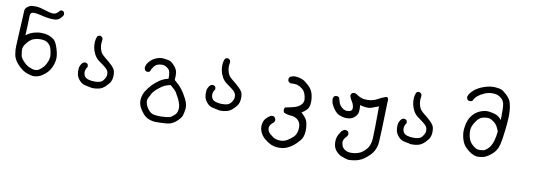

<svg xmlns="http://www.w3.org/2000/svg" viewBox="-58 -805 4116 1482"><g transform="rotate(10 2000.0 -64.0)"><path d="M197.3 97.7Q164.1 92.8 134.3 79.1Q104.5 65.4 72.3 30.3Q40 -4.9 33.7 -42.5Q27.3 -80.1 29.3 -113.3Q31.2 -146.5 34.7 -220.7Q38.1 -294.9 40.5 -330.6Q43 -366.2 43 -384.3Q43 -402.3 56.6 -415Q70.3 -427.7 85 -432.1Q99.6 -436.5 129.4 -435.1Q159.2 -433.6 197.8 -420.4Q236.3 -407.2 258.3 -405.3Q280.3 -403.3 293.9 -414.1Q307.6 -424.8 313 -432.6Q318.4 -440.4 332 -439.5L344.7 -432.6Q351.6 -422.9 350.6 -408.2Q343.8 -394.5 328.1 -378.9Q312.5 -363.3 287.1 -361.3Q261.7 -359.4 229 -364.7Q196.3 -370.1 165.5 -377.9Q134.8 -385.7 115.2 -383.8Q95.7 -381.8 92.8 -367.7Q89.8 -353.5 89.8 -321.8Q89.8 -290 85 -202.1Q115.2 -224.6 145 -233.4Q174.8 -242.2 205.1 -241.7Q235.4 -241.2 258.3 -233.9Q281.2 -226.6 301.8 -211.4Q322.3 -196.3 338.4 -144.5Q354.5 -92.8 351.1 -60.1Q347.7 -27.3 333 3.9Q318.4 35.2 293.5 57.1Q268.6 79.1 246.1 88.4Q223.6 97.7 197.3 97.7ZM231.4 42Q252.9 29.3 269.5 8.8Q286.1 -11.7 295.4 -38.6Q304.7 -65.4 301.8 -87.9Q298.8 -110.4 293 -132.3Q287.1 -154.3 271.5 -169.4Q255.9 -184.6 236.3 -189Q216.8 -193.4 193.8 -191.9Q170.9 -190.4 149.9 -182.1Q128.9 -173.8 109.4 -151.4Q89.8 -128.9 83.5 -114.3Q77.1 -99.6 78.6 -81.5Q80.1 -63.5 83.5 -44.4Q86.9 -25.4 108.4 -2Q129.9 21.5 145.5 29.8Q161.1 38.1 184.1 45.4Q207 52.7 231.4 42Z M662.1 109.4Q634.8 103.5 607.9 98.1Q581.1 92.8 561.5 70.8Q542 48.8 537.1 27.8Q532.2 6.8 534.2 -19.5Q536.1 -45.9 555.7 -67.4Q566.4 -77.1 581.1 -75.2L593.8 -69.3Q601.6 -59.6 600.6 -45.9Q585 -23.4 584.5 -4.4Q584 14.6 592.8 29.3Q601.6 43.9 624 50.3Q646.5 56.6 671.4 56.6Q696.3 56.6 712.4 51.8Q728.5 46.9 739.3 33.7Q750 20.5 755.9 5.4Q761.7 -9.8 758.3 -28.3Q754.9 -46.9 734.9 -64Q714.8 -81.1 686.5 -100.6Q658.2 -120.1 644 -146.5Q629.9 -172.9 625 -198.2Q620.1 -223.6 622.1 -248Q624 -272.5 632.8 -290Q642.6 -299.8 657.2 -298.8L669.9 -291Q678.7 -280.3 675.8 -264.6Q670.9 -241.2 674.3 -218.3Q677.7 -195.3 686.5 -177.2Q695.3 -159.2 724.1 -136.7Q752.9 -114.3 777.8 -89.8Q802.7 -65.4 806.6 -43.9Q810.5 -22.5 808.6 -2.4Q806.6 17.6 799.3 33.2Q792 48.8 768.1 72.8Q744.1 96.7 717.8 103.5Q691.4 110.4 662.1 109.4Z M1191.4 282.2Q1162.1 281.2 1136.7 271Q1111.3 260.7 1090.8 237.8Q1070.3 214.8 1057.1 187Q1043.9 159.2 1047.4 126Q1050.8 92.8 1068.4 64Q1085.9 35.2 1111.3 8.8Q1136.7 -17.6 1167 -37.1Q1197.3 -56.6 1231.4 -63.5Q1232.4 -120.1 1218.3 -135.3Q1204.1 -150.4 1187.5 -157.2Q1170.9 -164.1 1144 -159.7Q1117.2 -155.3 1101.6 -134.8Q1085.9 -114.3 1080.1 -94.7Q1070.3 -86.9 1056.6 -87.9L1043.9 -94.7Q1035.2 -105.5 1036.1 -121.1Q1041 -146.5 1062 -168.9Q1083 -191.4 1112.3 -202.6Q1141.6 -213.9 1167.5 -210.9Q1193.4 -208 1211.4 -203.6Q1229.5 -199.2 1253.4 -172.4Q1277.3 -145.5 1280.3 -120.1Q1283.2 -94.7 1280.3 -62.5Q1316.4 -33.2 1338.9 -4.9Q1361.3 23.4 1383.3 66.9Q1405.3 110.4 1400.4 145.5Q1395.5 180.7 1389.2 198.7Q1382.8 216.8 1350.6 246.1Q1318.4 275.4 1276.9 278.8Q1235.4 282.2 1191.4 282.2ZM1300.8 222.7Q1333 200.2 1339.8 187Q1346.7 173.8 1349.1 156.7Q1351.6 139.6 1346.2 117.7Q1340.8 95.7 1328.6 72.8Q1316.4 49.8 1305.7 31.2Q1294.9 12.7 1255.9 -18.6Q1228.5 -12.7 1210 -4.4Q1191.4 3.9 1161.6 28.8Q1131.8 53.7 1121.1 73.2Q1110.4 92.8 1102.5 109.4Q1094.7 126 1097.2 143.6Q1099.6 161.1 1108.4 177.2Q1117.2 193.4 1132.8 210Q1148.4 226.6 1175.8 230.5Q1203.1 234.4 1226.1 233.4Q1249 232.4 1266.6 230.5Q1284.2 228.5 1300.8 222.7Z M1662.1 109.4Q1634.8 103.5 1607.9 98.1Q1581.1 92.8 1561.5 70.8Q1542 48.8 1537.1 27.8Q1532.2 6.8 1534.2 -19.5Q1536.1 -45.9 1555.7 -67.4Q1566.4 -77.1 1581.1 -75.2L1593.8 -69.3Q1601.6 -59.6 1600.6 -45.9Q1585 -23.4 1584.5 -4.4Q1584 14.6 1592.8 29.3Q1601.6 43.9 1624 50.3Q1646.5 56.6 1671.4 56.6Q1696.3 56.6 1712.4 51.8Q1728.5 46.9 1739.3 33.7Q1750 20.5 1755.9 5.4Q1761.7 -9.8 1758.3 -28.3Q1754.9 -46.9 1734.9 -64Q1714.8 -81.1 1686.5 -100.6Q1658.2 -120.1 1644 -146.5Q1629.9 -172.9 1625 -198.2Q1620.1 -223.6 1622.1 -248Q1624 -272.5 1632.8 -290Q1642.6 -299.8 1657.2 -298.8L1669.9 -291Q1678.7 -280.3 1675.8 -264.6Q1670.9 -241.2 1674.3 -218.3Q1677.7 -195.3 1686.5 -177.2Q1695.3 -159.2 1724.1 -136.7Q1752.9 -114.3 1777.8 -89.8Q1802.7 -65.4 1806.6 -43.9Q1810.5 -22.5 1808.6 -2.4Q1806.6 17.6 1799.3 33.2Q1792 48.8 1768.1 72.8Q1744.1 96.7 1717.8 103.5Q1691.4 110.4 1662.1 109.4Z M2143.6 311.5Q2116.2 308.6 2092.8 296.9Q2069.3 285.2 2046.4 265.6Q2023.4 246.1 2010.7 218.3Q1998 190.4 2001.5 160.2Q2004.9 129.9 2022 110.8Q2039.1 91.8 2058.6 81.1L2076.2 79.1L2089.8 86.9Q2098.6 98.6 2097.7 114.3L2089.8 127.9Q2058.6 150.4 2058.1 175.8Q2057.6 201.2 2080.6 221.7Q2103.5 242.2 2124 250Q2144.5 257.8 2169.9 256.3Q2195.3 254.9 2216.3 242.2Q2237.3 229.5 2256.3 212.9Q2275.4 196.3 2283.2 171.4Q2291 146.5 2288.1 118.2Q2285.2 89.8 2264.2 72.3Q2243.2 54.7 2212.9 52.7Q2182.6 50.8 2155.3 39.1Q2147.5 27.3 2149.4 11.7L2155.3 -2Q2191.4 -7.8 2224.6 -17.1Q2257.8 -26.4 2276.4 -45.9Q2294.9 -65.4 2293 -88.4Q2291 -111.3 2283.7 -131.8Q2276.4 -152.3 2259.8 -166.5Q2243.2 -180.7 2224.1 -188Q2205.1 -195.3 2165 -192.4L2150.4 -200.2Q2141.6 -210 2143.6 -225.6L2150.4 -240.2Q2177.7 -253.9 2205.1 -250Q2232.4 -246.1 2252 -237.3Q2271.5 -228.5 2301.3 -200.7Q2331.1 -172.9 2339.8 -135.3Q2348.6 -97.7 2345.2 -64Q2341.8 -30.3 2322.8 -12.7Q2303.7 4.9 2287.1 14.6Q2297.9 23.4 2315.9 43.5Q2334 63.5 2339.8 95.2Q2345.7 127 2343.3 156.2Q2340.8 185.5 2331.5 205.1Q2322.3 224.6 2293 253.4Q2263.7 282.2 2227.1 299.3Q2190.4 316.4 2143.6 311.5Z M2705.1 311.5Q2678.7 305.7 2654.3 296.4Q2629.9 287.1 2610.8 266.6Q2591.8 246.1 2586.4 221.7Q2581.1 197.3 2584 174.3Q2586.9 151.4 2596.2 135.3Q2605.5 119.1 2616.2 103.5L2634.8 89.8L2651.4 88.9L2665 95.7Q2673.8 106.4 2671.9 122.1L2665 135.7Q2634.8 165 2638.7 189.9Q2642.6 214.8 2652.3 227.1Q2662.1 239.3 2680.2 247.6Q2698.2 255.9 2727.1 254.4Q2755.9 252.9 2782.2 242.2Q2808.6 231.4 2835 200.7Q2861.3 169.9 2864.3 116.2Q2867.2 62.5 2868.2 -135.7Q2838.9 -124 2810.5 -114.3Q2782.2 -104.5 2722.7 -120.1Q2726.6 -92.8 2723.6 -68.8Q2720.7 -44.9 2702.6 -27.8Q2684.6 -10.7 2665 -5.9Q2645.5 -1 2623.5 -3.4Q2601.6 -5.9 2581.5 -14.2Q2561.5 -22.5 2544.9 -41.5Q2528.3 -60.5 2516.6 -84Q2504.9 -107.4 2505.9 -136.7L2512.7 -150.4Q2523.4 -159.2 2539.1 -157.2L2552.7 -150.4Q2558.6 -129.9 2564.9 -110.4Q2571.3 -90.8 2591.8 -73.7Q2612.3 -56.6 2636.2 -58.6Q2660.2 -60.5 2667 -71.8Q2673.8 -83 2669.4 -103.5Q2665 -124 2652.3 -142.1Q2639.6 -160.2 2635.7 -182.6L2642.6 -197.3Q2654.3 -206.1 2668.9 -204.1L2683.6 -197.3Q2713.9 -175.8 2740.2 -171.4Q2766.6 -167 2795.4 -171.4Q2824.2 -175.8 2851.1 -190.9Q2877.9 -206.1 2906.2 -215.8Q2933.6 -224.6 2926.8 -174.8Q2920.9 73.2 2916 136.2Q2911.1 199.2 2868.7 242.2Q2826.2 285.2 2787.6 298.3Q2749 311.5 2705.1 311.5Z M3162.1 109.4Q3134.8 103.5 3107.9 98.1Q3081.1 92.8 3061.5 70.8Q3042 48.8 3037.1 27.8Q3032.2 6.8 3034.2 -19.5Q3036.1 -45.9 3055.7 -67.4Q3066.4 -77.1 3081.1 -75.2L3093.8 -69.3Q3101.6 -59.6 3100.6 -45.9Q3085 -23.4 3084.5 -4.4Q3084 14.6 3092.8 29.3Q3101.6 43.9 3124 50.3Q3146.5 56.6 3171.4 56.6Q3196.3 56.6 3212.4 51.8Q3228.5 46.9 3239.3 33.7Q3250 20.5 3255.9 5.4Q3261.7 -9.8 3258.3 -28.3Q3254.9 -46.9 3234.9 -64Q3214.8 -81.1 3186.5 -100.6Q3158.2 -120.1 3144 -146.5Q3129.9 -172.9 3125 -198.2Q3120.1 -223.6 3122.1 -248Q3124 -272.5 3132.8 -290Q3142.6 -299.8 3157.2 -298.8L3169.9 -291Q3178.7 -280.3 3175.8 -264.6Q3170.9 -241.2 3174.3 -218.3Q3177.7 -195.3 3186.5 -177.2Q3195.3 -159.2 3224.1 -136.7Q3252.9 -114.3 3277.8 -89.8Q3302.7 -65.4 3306.6 -43.9Q3310.5 -22.5 3308.6 -2.4Q3306.6 17.6 3299.3 33.2Q3292 48.8 3268.1 72.8Q3244.1 96.7 3217.8 103.5Q3191.4 110.4 3162.1 109.4Z M3677.7 114.3Q3654.3 110.4 3634.8 99.1Q3615.2 87.9 3589.8 64Q3564.5 40 3552.7 -2Q3541 -43.9 3544.9 -81.1Q3548.8 -118.2 3560.1 -147Q3571.3 -175.8 3595.2 -200.2Q3619.1 -224.6 3652.3 -235.8Q3685.5 -247.1 3714.4 -243.2Q3743.2 -239.3 3766.1 -231Q3789.1 -222.7 3812.5 -195.3Q3814.5 -298.8 3808.1 -323.2Q3801.8 -347.7 3784.7 -362.3Q3767.6 -377 3751.5 -382.3Q3735.4 -387.7 3708 -387.2Q3680.7 -386.7 3650.4 -373.5Q3620.1 -360.4 3599.6 -342.3Q3579.1 -324.2 3571.3 -303.7Q3560.5 -295.9 3545.9 -297.9L3533.2 -303.7Q3526.4 -314.5 3525.4 -326.2Q3531.2 -351.6 3561.5 -379.4Q3591.8 -407.2 3639.6 -423.3Q3687.5 -439.5 3723.6 -437Q3759.8 -434.6 3775.9 -427.7Q3792 -420.9 3820.3 -394.5Q3848.6 -368.2 3856.9 -338.4Q3865.2 -308.6 3867.7 -272.5Q3870.1 -236.3 3865.7 -183.6Q3861.3 -130.9 3852.5 -68.8Q3843.8 -6.8 3830.1 22.9Q3816.4 52.7 3785.2 77.6Q3753.9 102.5 3729 108.9Q3704.1 115.2 3677.7 114.3ZM3721.7 57.6Q3738.3 52.7 3758.8 31.2Q3779.3 9.8 3790.5 -27.8Q3801.8 -65.4 3804.7 -105.5Q3796.9 -120.1 3791 -135.3Q3785.2 -150.4 3771 -163.6Q3756.8 -176.8 3739.7 -186Q3722.7 -195.3 3701.2 -193.8Q3679.7 -192.4 3662.6 -186Q3645.5 -179.7 3627 -155.8Q3608.4 -131.8 3600.1 -109.4Q3591.8 -86.9 3593.3 -60.5Q3594.7 -34.2 3603 -11.2Q3611.3 11.7 3626 26.9Q3640.6 42 3659.2 53.7Q3677.7 65.4 3721.7 57.6Z"/></g></svg>

Font: JasonHandwriting1
Style: Regular
Weight: 400
Version: Version 1.48.20